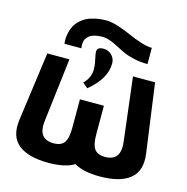

<svg xmlns="http://www.w3.org/2000/svg" viewBox="-147 -1212 1333 1368"><g transform="rotate(15 519.0 -528.5)"><path d="M53.2 -226.1 123 -735.8H286.1L230 -269Q221.2 -195.8 247.3 -162.4Q273.4 -128.9 331.1 -128.9Q386.2 -128.9 409.2 -160.9Q432.1 -192.9 432.1 -269V-480H608.9V-270Q608.9 -193.8 631.8 -161.9Q654.8 -129.9 710 -129.9Q767.6 -129.9 793.7 -163.3Q819.8 -196.8 811 -270L754.9 -735.8H918L987.8 -227.1Q1004.4 -103.5 931.6 -44.7Q858.9 14.2 710 14.2Q587.9 14.2 521 -25.9Q454.6 15.1 331.1 15.1Q182.1 15.1 109.4 -43.7Q36.6 -102.5 53.2 -226.1ZM223.1 -834Q222.7 -836.9 222.2 -842.3Q221.7 -847.7 221.4 -863.8Q221.2 -879.9 223.4 -895.8Q225.6 -911.6 232.2 -933.1Q238.8 -954.6 249.3 -972.9Q259.8 -991.2 279.3 -1010Q298.8 -1028.8 324.2 -1042Q349.6 -1055.2 387.7 -1063.5Q425.8 -1071.8 472.2 -1071.8Q507.8 -1071.8 558.8 -1055.4Q609.9 -1039.1 652.8 -1019.3Q695.8 -999.5 746.3 -983.2Q796.9 -966.8 832 -966.8V-847.2Q778.3 -847.2 731 -857.9Q683.6 -868.7 650.4 -884Q617.2 -899.4 588.1 -915Q559.1 -930.7 529.5 -941.4Q500 -952.1 472.2 -952.1Q439.9 -952.1 415.5 -945.6Q391.1 -939 378.2 -928.7Q365.2 -918.5 356.9 -905.8Q348.6 -893.1 346.9 -880.4Q345.2 -867.7 345.2 -857.4Q345.2 -847.2 346.7 -840.8L348.1 -834ZM423.8 -602.1Q449.2 -626 460.9 -654.3Q472.7 -682.6 472.7 -707.8Q472.7 -732.9 468.5 -758.1Q464.4 -783.2 459.5 -803.5Q454.6 -823.7 454.8 -839.4Q455.1 -855 466.1 -863.5Q477.1 -872.1 502 -872.1Q538.1 -872.1 563 -847.2Q587.9 -822.3 587.9 -786.1Q587.9 -672.9 461.9 -569.8Z"/></g></svg>

Font: Hussar Preview
Style: Bold
Weight: 700
Foundry: Cannot Into Space Fonts, PlusOne Fonts
Version: Version 2.29RC2 "Millennial"